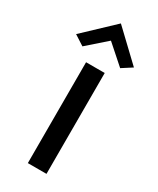

<svg xmlns="http://www.w3.org/2000/svg" viewBox="-249 -1085 956 1159"><g transform="rotate(30 228.5 -505.5)"><path d="M26 -820 96 -775 228 -891 359 -775 429 -820 228 -1011ZM293 0V-703H163V0Z"/></g></svg>

Font: Bluebird
Style: Regular
Weight: 400
Designer: Jasper
Foundry: Cannot Into Space Fonts
Version: Version 0.98